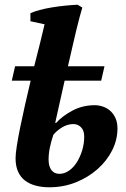

<svg xmlns="http://www.w3.org/2000/svg" viewBox="-20 -782 533 814"><path d="M44 -501H125Q138 -552 149.5 -598Q161 -644 169 -679L109 -692V-726Q124 -733 148 -739.5Q172 -746 199.5 -750.5Q227 -755 256 -758Q285 -761 309 -762L329 -750Q324 -734 317 -707.5Q310 -681 302 -648Q294 -615 285.5 -577Q277 -539 268 -501H423L409 -440H254Q241 -383 230.5 -335Q220 -287 214 -261H218Q244 -290 287 -313Q330 -336 382 -336Q399 -336 416.5 -330Q434 -324 447.5 -312Q461 -300 469.5 -281.5Q478 -263 478 -237Q478 -189 455.5 -144.5Q433 -100 393.5 -65Q354 -30 301.5 -9Q249 12 189 12Q158 12 131.5 5Q105 -2 86 -16.5Q67 -31 56.5 -54.5Q46 -78 46 -111Q46 -130 51.5 -165Q57 -200 66 -244Q75 -288 86.5 -339Q98 -390 110 -440H30ZM206 -210Q197 -183 191.5 -157Q186 -131 186 -105Q186 -77 198 -61Q210 -45 232 -45Q253 -45 272.5 -58.5Q292 -72 306 -94.5Q320 -117 328.5 -145Q337 -173 337 -203Q337 -229 323.5 -242.5Q310 -256 291 -256Q266 -256 242.5 -241.5Q219 -227 206 -210Z"/></svg>

Font: PT Serif
Style: Bold Italic
Weight: 700
Italic angle: -12°
Designer: A.Korolkova, O.Umpeleva, V.Yefimov
Foundry: ParaType Ltd
Version: Version 1.000W OFL